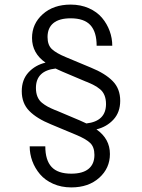

<svg xmlns="http://www.w3.org/2000/svg" viewBox="-20 -710 621 840"><path d="M252 -397Q246.1 -399.4 235.8 -404.3Q225.6 -409.2 223.1 -410.2Q137.2 -400.4 137.2 -325.2Q137.2 -303.2 144 -286.9Q150.9 -270.5 163.6 -260.3Q176.3 -250 189.2 -243.2Q202.1 -236.3 219.7 -229Q223.1 -227.5 225.1 -227.1L329.1 -183.1Q335 -180.7 345.2 -175.8Q355.5 -170.9 357.9 -169.9Q443.8 -179.7 443.8 -254.9Q443.8 -276.9 437 -293.2Q430.2 -309.6 417.5 -319.8Q404.8 -330.1 391.8 -336.9Q378.9 -343.8 361.3 -351.1Q357.9 -352.5 356 -353ZM75.2 -311Q75.2 -361.3 104.7 -393.3Q134.3 -425.3 179.2 -436Q120.1 -477.1 120.1 -543.9Q120.1 -606 167 -647.9Q213.9 -689.9 289.1 -689.9Q333 -689.9 368.7 -674.1Q404.3 -658.2 426.3 -632.1Q448.2 -606 459.7 -574.5Q471.2 -543 471.2 -509.8H402.8Q402.8 -570.3 375.5 -600.1Q348.1 -629.9 289.1 -629.9Q239.3 -629.9 213.6 -608.9Q188 -587.9 188 -547.9Q188 -512.7 207.3 -494.9Q226.6 -477.1 268.1 -460L377.9 -414.1Q440.4 -388.7 473.1 -355.2Q505.9 -321.8 505.9 -269Q505.9 -218.8 476.3 -186.8Q446.8 -154.8 401.9 -144Q460.9 -103 460.9 -36.1Q460.9 25.9 414.1 67.9Q367.2 109.9 292 109.9Q248 109.9 212.4 94Q176.8 78.1 154.8 52Q132.8 25.9 121.3 -5.4Q109.9 -36.6 109.9 -69.8H178.2Q178.2 -9.3 205.6 20.3Q232.9 49.8 292 49.8Q341.8 49.8 367.4 28.8Q393.1 7.8 393.1 -32.2Q393.1 -67.4 373.8 -85.2Q354.5 -103 313 -120.1L203.1 -166Q140.6 -191.4 107.9 -224.9Q75.2 -258.3 75.2 -311Z"/></svg>

Font: TASA Orbiter Text
Style: Regular
Weight: 400
Designer: Weizhong Zhang
Version: Version 1.000;Glyphs 3.1.2 (3151)